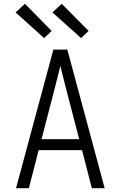

<svg xmlns="http://www.w3.org/2000/svg" viewBox="-20 -998 640 1018"><path d="M65 0 263 -735H337L535 0H467L415 -202H185L133 0ZM200 -260H400L340 -490Q330 -529 320 -568.5Q310 -608 300 -648Q290 -608 280 -568.5Q270 -529 260 -490ZM410 -796 258 -932 307 -978 450 -834ZM214 -796 63 -932 112 -978 254 -834Z"/></svg>

Font: Iosevka SS04 Light Extended
Style: Regular
Weight: 300
Width: 7
Monospace: yes
Designer: Belleve Invis
Foundry: Belleve Invis
Version: Version 19.0.0; ttfautohint (v1.8.4)